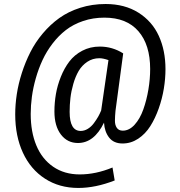

<svg xmlns="http://www.w3.org/2000/svg" viewBox="-20 -719 892 949"><path d="M502 -699.2Q596.2 -699.2 664.1 -656.5Q731.9 -613.8 764.9 -541.7Q797.9 -469.7 797.9 -377Q797.9 -330.6 789.8 -281Q781.7 -231.4 764.4 -182.6Q747.1 -133.8 722.9 -95.5Q698.7 -57.1 663.1 -33.4Q627.4 -9.8 585.9 -9.8Q542 -9.8 519.3 -39.1Q496.6 -68.4 494.1 -112.8Q445.3 -12.2 365.2 -12.2Q313 -12.2 281 -54.2Q249 -96.2 249 -168Q249 -210.9 256.3 -253.9Q263.7 -296.9 280.8 -339.6Q297.9 -382.3 322.8 -415Q347.7 -447.8 386.7 -468.3Q425.8 -488.8 473.1 -488.8Q535.6 -488.8 588.9 -455.1L550.8 -170.9Q548.3 -144.5 548.1 -122.8Q547.9 -101.1 557.4 -87.2Q566.9 -73.2 586.9 -73.2Q618.7 -73.2 645.3 -102.5Q671.9 -131.8 688.2 -177.7Q704.6 -223.6 713.4 -276.1Q722.2 -328.6 722.2 -377.9Q722.2 -497.6 664.1 -564.7Q606 -631.8 496.1 -631.8Q439.9 -631.8 390.9 -615.2Q341.8 -598.6 305.4 -570.3Q269 -542 239.5 -503.4Q210 -464.8 190.2 -422.1Q170.4 -379.4 157 -332.3Q143.6 -285.2 137.7 -241.2Q131.8 -197.3 131.8 -155.8Q131.8 -66.9 159.7 0Q187.5 66.9 242.7 105Q297.9 143.1 374 143.1Q453.6 143.1 536.1 108.9L546.9 172.9Q452.1 210 367.2 210Q273.4 210 202.4 164.1Q131.3 118.2 93.3 35.9Q55.2 -46.4 55.2 -153.8Q55.2 -202.1 63 -253.4Q70.8 -304.7 87.9 -358.2Q105 -411.6 129.9 -460.9Q154.8 -510.3 191.7 -554Q228.5 -597.7 272.9 -629.6Q317.4 -661.6 376.2 -680.4Q435.1 -699.2 502 -699.2ZM378.9 -71.8Q397 -71.8 414.1 -82.3Q431.2 -92.8 443.8 -109.9Q456.5 -127 465.1 -142.1Q473.6 -157.2 480 -172.9L516.1 -421.9Q489.3 -431.2 471.2 -431.2Q438 -431.2 411.6 -413.6Q385.3 -396 369.1 -368.7Q353 -341.3 342.5 -304.9Q332 -268.6 328.1 -234.6Q324.2 -200.7 324.2 -166Q324.2 -71.8 378.9 -71.8Z"/></svg>

Font: Fira Sans Compressed Book
Style: Italic
Weight: 350
Width: 3
Italic angle: -8°
Designer: Carrois Corporate & Edenspiekermann AG
Foundry: Carrois Corporate GbR & Edenspiekermann AG
Version: Version 4.203;PS 004.203;hotconv 1.0.88;makeotf.lib2.5.64775